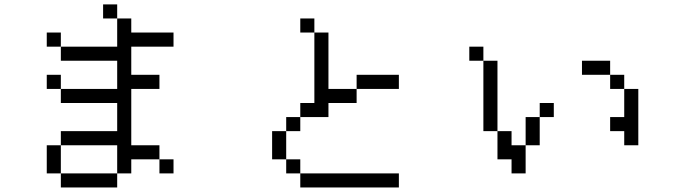

<svg xmlns="http://www.w3.org/2000/svg" viewBox="-20 -832 3040 852"><path d="M750 -62.5V-125H687.5V-62.5ZM687.5 -437.5V-500H562.5Q562.5 -500 562.5 -625H750V-687.5H562.5V-750H500Q500 -750 500 -625H250V-562.5H500Q500 -562.5 500 -437.5H250V-375H500Q500 -375 500 -250H250V-187.5H187.5Q187.5 -187.5 187.5 -62.5H250V0H500V-62.5H250Q250 -62.5 250 -187.5H500Q500 -187.5 500 -62.5H562.5V-125H687.5V-187.5H562.5Q562.5 -187.5 562.5 -437.5ZM250 -437.5V-500H187.5V-437.5ZM250 -625V-687.5H187.5V-625ZM500 -750V-812.5H437.5V-750Z M1750 0V-62.5H1312.5V0ZM1750 -437.5V-500H1562.5V-437.5H1437.5Q1437.5 -437.5 1437.5 -687.5H1375V-375H1312.5V-312.5H1250V-250H1187.5Q1187.5 -250 1187.5 -125H1250V-62.5H1312.5V-125H1250Q1250 -125 1250 -250H1312.5V-312.5H1437.5V-375H1562.5V-437.5ZM1375 -687.5V-750H1312.5V-687.5Z M2437.5 -312.5V-375H2375V-312.5H2312.5Q2312.5 -312.5 2312.5 -187.5H2250V-250H2187.5Q2187.5 -250 2187.5 -125H2250V-62.5H2312.5Q2312.5 -62.5 2312.5 -187.5H2375Q2375 -187.5 2375 -312.5ZM2187.5 -250V-562.5H2125V-250ZM2750 -250V-187.5H2812.5Q2812.5 -187.5 2812.5 -437.5H2750Q2750 -437.5 2750 -312.5H2687.5V-250ZM2750 -437.5V-500H2687.5V-437.5ZM2687.5 -500V-562.5H2562.5V-500ZM2125 -562.5V-625H2062.5V-562.5Z"/></svg>

Font: Unifont
Style: Regular
Weight: 500
Version: Version 15.1.04